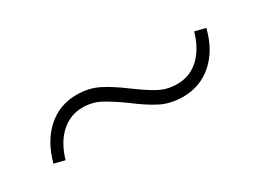

<svg xmlns="http://www.w3.org/2000/svg" viewBox="-22 -448 594 439"><g transform="rotate(-30 275.0 -229.0)"><path d="M265 -216Q234 -238 213.5 -249Q193 -260 167 -260Q135 -260 110.5 -238Q86 -216 74 -175L46 -182Q60 -234 92.5 -263Q125 -292 170 -292Q202 -292 227 -279.5Q252 -267 284 -243Q315 -220 336 -209Q357 -198 383 -198Q416 -198 440 -220Q464 -242 476 -283L504 -276Q491 -224 458 -195Q425 -166 380 -166Q347 -166 321.5 -179Q296 -192 265 -216Z"/></g></svg>

Font: Ysabeau Infant Light
Style: Regular
Weight: 300
Designer: Christian Thalmann (Catharsis Fonts)
Version: Version 0.003